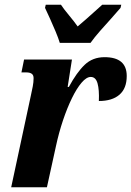

<svg xmlns="http://www.w3.org/2000/svg" viewBox="-20 -786 552 806"><path d="M110 -387Q114 -405 117.5 -423Q121 -441 121 -458Q121 -471 113 -476.5Q105 -482 91 -482H70L81 -536H282L264 -421H269Q302 -482 335.5 -514Q369 -546 419 -546Q512 -546 512 -467Q512 -415 481.5 -388.5Q451 -362 395 -362Q397 -409 389.5 -436Q382 -463 361 -463Q343 -463 322.5 -439Q302 -415 282 -374Q262 -333 244.5 -281Q227 -229 215 -173L177 0H27ZM231 -606Q225 -626 213.5 -653.5Q202 -681 190 -707.5Q178 -734 169 -753L172 -766H236Q247 -749 269.5 -722Q292 -695 306 -675Q322 -688 341.5 -705.5Q361 -723 379 -739Q397 -755 409 -766H489L486 -753Q470 -734 447 -708.5Q424 -683 400.5 -656.5Q377 -630 360 -606Z"/></svg>

Font: Noto Serif ExtraCondensed ExtraBold
Style: Italic
Weight: 800
Width: 2
Italic angle: -12°
Designer: Monotype Design Team
Foundry: Monotype Imaging Inc.
Version: Version 2.013